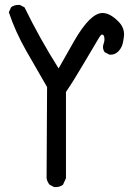

<svg xmlns="http://www.w3.org/2000/svg" viewBox="-20 -747 540 783"><path d="M207 16H201L182 6Q172 -6 170 -21L172 -392Q129 -466 86 -541.5Q43 -617 16 -697L25 -717Q37 -727 55 -727H61L80 -717Q143 -588 219 -468L282 -579Q348 -694 398 -694Q430 -694 466 -656Q486 -634 486 -606Q486 -599 482 -576.5Q478 -554 464 -539Q450 -524 432 -524H427L407 -534Q400 -544 400 -555Q400 -562 403 -570Q406 -578 406 -586Q406 -606 396 -606Q392 -606 385.5 -596Q379 -586 329.5 -501.5Q280 -417 249 -372V-20L237 6Q225 16 207 16Z"/></svg>

Font: Xiaolai SC
Style: Regular
Weight: 400
Designer: Nozomi Seto 瀬戸のぞみ
Version: Version 3.11;December 4, 2020;FontCreator 13.0.0.2613 64-bit